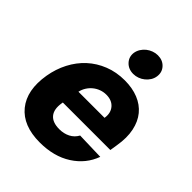

<svg xmlns="http://www.w3.org/2000/svg" viewBox="-218 -902 1038 1038"><g transform="rotate(45 301.5 -382.5)"><path d="M34.1 -270.6Q44.4 -331.3 71.2 -383Q98 -434.7 138.8 -472.3Q179.7 -509.9 233.5 -531.2Q287.3 -552.6 351.6 -552.6Q409.4 -552.6 454.9 -534.3Q500.4 -516 529.5 -480.6Q558.6 -445.3 569.4 -393.3Q580.3 -341.3 568.9 -274.1L562.1 -230.8H198.9L197.8 -224.4Q188.9 -171.2 212 -143.1Q235.1 -115.1 287.3 -115.1Q321.7 -115.1 349.1 -129.1Q376.4 -143.1 391.3 -170.8L549.7 -166.2Q520.6 -85.9 446 -38Q371.1 10.3 263.1 10.3Q134.9 10.3 73.5 -65Q12.4 -140.3 34.1 -270.6ZM280.5 -692.1Q283.4 -709.9 293 -725.1Q302.6 -740.4 316.4 -751.4Q330.3 -762.4 347.3 -768.6Q364.3 -774.9 381.7 -774.9Q419 -774.9 441.4 -750.7Q463.8 -726.6 459.2 -692.1Q456.7 -674 447.3 -658.9Q437.9 -643.8 424 -632.6Q410.2 -621.4 393.3 -615.2Q376.4 -609 358.7 -609Q321.7 -609 298.7 -633.5Q275.9 -658 280.5 -692.1ZM217.3 -331.7H416.9Q423.7 -373.6 400.9 -400.6Q378.2 -427.2 335.6 -427.2Q314.3 -427.2 294.9 -420.1Q275.6 -413 259.8 -400.2Q244 -387.4 233 -370Q221.9 -352.6 217.3 -331.7Z"/></g></svg>

Font: Inter P Extra Bold
Style: Italic
Weight: 800
Italic angle: 9.39999°
Designer: Rasmus Andersson
Foundry: rsms
Version: Version 3.018;git-588b23468